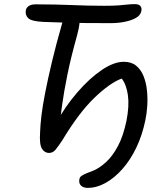

<svg xmlns="http://www.w3.org/2000/svg" viewBox="-20 -728 805 929"><path d="M405 181Q387 181 377 174Q367 167 364.5 157.5Q362 148 364 140Q365 129 376 122Q387 115 402.5 109Q418 103 433 97Q463 84 494 55.5Q525 27 551 -22Q577 -71 592 -144Q606 -215 599 -266.5Q592 -318 569 -348Q512 -327 437 -255Q362 -183 282 -50Q262 -20 249 -4Q236 12 217 12Q196 12 183 -8.5Q170 -29 174 -88Q175 -122 180.5 -168.5Q186 -215 198.5 -279Q211 -343 231 -427.5Q251 -512 282 -620Q288 -642 300 -656Q312 -670 329 -670Q358 -670 364 -646Q370 -622 354 -561Q323 -450 306 -366Q289 -282 280.5 -219.5Q272 -157 266 -109L246 -124Q295 -213 354.5 -281.5Q414 -350 472.5 -389.5Q531 -429 579 -429Q616 -429 639 -410Q662 -391 674.5 -360Q687 -329 691 -291Q695 -253 692.5 -215Q690 -177 683 -145Q668 -73 639.5 -13.5Q611 46 572.5 89.5Q534 133 491 157Q448 181 405 181ZM516 -616Q449 -616 397.5 -616.5Q346 -617 297 -618.5Q248 -620 190 -622Q131 -625 116 -640.5Q101 -656 105 -678Q107 -690 118.5 -698.5Q130 -707 153 -707Q206 -707 248 -706Q290 -705 327.5 -703.5Q365 -702 403 -701Q441 -700 485 -700Q528 -700 553.5 -702Q579 -704 596.5 -706Q614 -708 633 -708Q652 -708 659.5 -698.5Q667 -689 664 -675Q660 -654 638 -641.5Q616 -629 583.5 -622.5Q551 -616 516 -616Z"/></svg>

Font: Shantell Sans
Style: Italic
Weight: 400
Italic angle: -11°
Designer: Stephen Nixon, Anya Danilova, Shantell Martin
Foundry: Arrow Type
Version: Version 1.011;[c5ecc13dd]